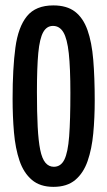

<svg xmlns="http://www.w3.org/2000/svg" viewBox="-20 -691 403 721"><path d="M180.7 10.7Q130.3 10.7 99.5 -15.7Q68.7 -42 53.2 -87.8Q37.7 -133.7 32.5 -193.5Q27.3 -253.3 27.3 -320.3Q27.3 -434 37.8 -512Q48.3 -590 81.3 -630.3Q114.3 -670.7 180.3 -670.7Q231 -670.7 261.7 -647.2Q292.3 -623.7 308.5 -578.2Q324.7 -532.7 330.2 -466.2Q335.7 -399.7 335.7 -313.3Q335.7 -248.3 330.2 -189.8Q324.7 -131.3 309 -86.2Q293.3 -41 262.5 -15.2Q231.7 10.7 180.7 10.7ZM182.3 -64.7Q208.3 -64.7 221.7 -91.5Q235 -118.3 239.7 -179Q244.3 -239.7 244.3 -342Q244.3 -435.7 238.3 -490.8Q232.3 -546 218 -569.8Q203.7 -593.7 179 -593.7Q155.3 -593.7 142.2 -570Q129 -546.3 123.8 -492.2Q118.7 -438 118.7 -345.7Q118.7 -268.7 121.5 -215.2Q124.3 -161.7 131 -128.5Q137.7 -95.3 150.5 -80Q163.3 -64.7 182.3 -64.7Z"/></svg>

Font: Bricolage Grotesque 96pt ExtraBold Condensed
Style: Regular
Weight: 800
Width: 3
Version: Version 1.001;gftools[0.9.33.dev8+g029e19f]